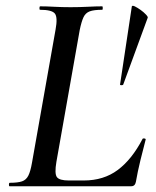

<svg xmlns="http://www.w3.org/2000/svg" viewBox="-20 -647 542 667"><path d="M13 0Q11 0 11 -6Q11 -12 14 -12Q42 -12 56.5 -17Q71 -22 78.5 -37Q86 -52 91 -81L173 -544Q181 -587 170.5 -600Q160 -613 119 -613Q117 -613 117 -619Q117 -625 120 -625Q141 -625 168 -623.5Q195 -622 225 -622Q256 -622 285 -623.5Q314 -625 335 -625Q337 -625 337 -619Q337 -613 335 -613Q306 -613 291.5 -607.5Q277 -602 270 -587Q263 -572 257 -543L176 -85Q169 -44 177.5 -32Q186 -20 219 -20H271Q340 -20 389 -56.5Q438 -93 475 -164Q476 -167 481.5 -166Q487 -165 486 -162Q478 -132 468 -91Q458 -50 452 -15Q449 0 436 0ZM397 -353 438 -625Q440 -629 449 -624.5Q458 -620 468.5 -612.5Q479 -605 487 -596.5Q495 -588 493 -585L408 -353Q407 -351 402 -351Q397 -351 397 -353Z"/></svg>

Font: Cormorant Light SemiBold
Style: Italic
Weight: 600
Italic angle: -10°
Version: Version 4.000